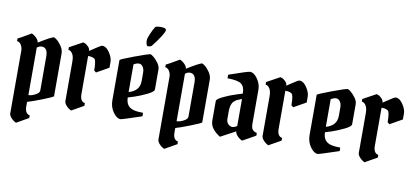

<svg xmlns="http://www.w3.org/2000/svg" viewBox="-84 -1105 3433 1582"><g transform="rotate(10 1632.5 -314.0)"><path d="M210 -477Q191 -477 171 -461V-64Q197 -64 229 -81Q261 -98 261 -117V-403Q261 -477 210 -477ZM50 110V-416Q50 -439 37.5 -461Q25 -483 2 -486V-508Q9 -509 111 -569Q134 -559 152.5 -539.5Q171 -520 171 -503Q278 -569 296 -569Q303 -569 322.5 -553.5Q342 -538 361.5 -508.5Q381 -479 381 -448V-92Q381 -85 292.5 -50.5Q204 -16 170 -7V30Q170 91 211 99V121L110 178Q88 169 69 148.5Q50 128 50 110Z M431 -510 541 -570Q548 -568 557.5 -564.5Q567 -561 583.5 -545Q600 -529 600 -509Q605 -511 647.5 -540.5Q690 -570 702 -570Q734 -570 762 -528Q790 -486 790 -451V-402L687 -344L670 -358Q670 -442 654 -454Q636 -467 600 -467V-148Q600 -87 641 -79V-57L540 0Q518 -9 499 -29.5Q480 -50 480 -68V-400Q480 -444 464.5 -466Q449 -488 431 -488Z M1105 -570Q1110 -570 1130 -554.5Q1150 -539 1170 -511.5Q1190 -484 1190 -458V-290Q1190 -272 1137 -246Q1084 -220 1034.5 -203.5Q985 -187 981 -187Q981 -110 1048 -92Q1081 -84 1127 -84V-55Q963 0 952 0Q922 0 891 -42.5Q860 -85 860 -142V-478Q860 -485 974 -527.5Q1088 -570 1105 -570ZM980 -463V-232Q1070 -257 1070 -340V-411Q1070 -439 1057 -458.5Q1044 -478 1024 -478Q1004 -478 980 -463ZM1102 -796Q1108 -806 1151 -806Q1194 -806 1194 -787Q1194 -759 1104 -643Q1094 -631 1069 -631Q1062 -631 1057.5 -647Q1053 -663 1053 -678Q1053 -693 1069 -731Q1085 -769 1102 -796Z M1450 -477Q1431 -477 1411 -461V-64Q1437 -64 1469 -81Q1501 -98 1501 -117V-403Q1501 -477 1450 -477ZM1290 110V-416Q1290 -439 1277.5 -461Q1265 -483 1242 -486V-508Q1249 -509 1351 -569Q1374 -559 1392.5 -539.5Q1411 -520 1411 -503Q1518 -569 1536 -569Q1543 -569 1562.5 -553.5Q1582 -538 1601.5 -508.5Q1621 -479 1621 -448V-92Q1621 -85 1532.5 -50.5Q1444 -16 1410 -7V30Q1410 91 1451 99V121L1350 178Q1328 169 1309 148.5Q1290 128 1290 110Z M2030 -438V-155Q2030 -118 2042 -103.5Q2054 -89 2079 -83V-61L1970 0Q1948 -9 1929 -29.5Q1910 -50 1910 -67L1785 0Q1782 -2 1776 -5.5Q1770 -9 1755.5 -20.5Q1741 -32 1730 -45Q1700 -78 1700 -120V-284Q1700 -300 1752 -325Q1804 -350 1856 -366L1909 -383Q1909 -440 1879 -462.5Q1849 -485 1763 -485V-515Q1918 -570 1937 -570Q1970 -570 2000 -527Q2030 -484 2030 -438ZM1910 -112V-338Q1885 -329 1872.5 -323Q1860 -317 1846 -304Q1820 -280 1820 -221V-156Q1820 -130 1835.5 -113.5Q1851 -97 1870 -97Q1889 -97 1910 -112Z M2081 -510 2191 -570Q2198 -568 2207.5 -564.5Q2217 -561 2233.5 -545Q2250 -529 2250 -509Q2255 -511 2297.5 -540.5Q2340 -570 2352 -570Q2384 -570 2412 -528Q2440 -486 2440 -451V-402L2337 -344L2320 -358Q2320 -442 2304 -454Q2286 -467 2250 -467V-148Q2250 -87 2291 -79V-57L2190 0Q2168 -9 2149 -29.5Q2130 -50 2130 -68V-400Q2130 -444 2114.5 -466Q2099 -488 2081 -488Z M2755 -570Q2760 -570 2780 -554.5Q2800 -539 2820 -511.5Q2840 -484 2840 -458V-290Q2840 -272 2787 -246Q2734 -220 2684.5 -203.5Q2635 -187 2631 -187Q2631 -110 2698 -92Q2731 -84 2777 -84V-55Q2613 0 2602 0Q2572 0 2541 -42.5Q2510 -85 2510 -142V-478Q2510 -485 2624 -527.5Q2738 -570 2755 -570ZM2630 -463V-232Q2720 -257 2720 -340V-411Q2720 -439 2707 -458.5Q2694 -478 2674 -478Q2654 -478 2630 -463Z M2886 -510 2996 -570Q3003 -568 3012.5 -564.5Q3022 -561 3038.5 -545Q3055 -529 3055 -509Q3060 -511 3102.5 -540.5Q3145 -570 3157 -570Q3189 -570 3217 -528Q3245 -486 3245 -451V-402L3142 -344L3125 -358Q3125 -442 3109 -454Q3091 -467 3055 -467V-148Q3055 -87 3096 -79V-57L2995 0Q2973 -9 2954 -29.5Q2935 -50 2935 -68V-400Q2935 -444 2919.5 -466Q2904 -488 2886 -488Z"/></g></svg>

Font: Pirata One
Style: Regular
Weight: 400
Designer: Rodrigo Fuenzalida, Nicolas Massi
Foundry: Rodrigo Fuenzalida, Nicolas Massi
Version: Version 1.001